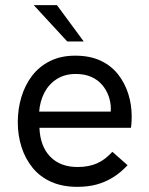

<svg xmlns="http://www.w3.org/2000/svg" viewBox="-20 -717 580 745"><path d="M280 8Q222 8 178.5 -11.5Q135 -31 106.5 -66Q78 -101 63.5 -146.5Q49 -192 49 -243Q49 -294 63 -340.5Q77 -387 104.5 -423Q132 -459 174 -480Q216 -501 272 -501Q329 -501 370.5 -481.5Q412 -462 438.5 -428Q465 -394 478 -352Q491 -310 491 -265Q491 -261 490.5 -246.5Q490 -232 488 -221H133Q136 -149 175 -109Q214 -69 281 -69Q324 -69 356 -83Q388 -97 416 -128L475 -76Q448 -47 418 -28.5Q388 -10 354.5 -1Q321 8 280 8ZM407 -264Q409 -272 409.5 -280Q410 -288 410 -296Q410 -320 401.5 -344Q393 -368 376.5 -387.5Q360 -407 334.5 -418.5Q309 -430 274 -430Q231 -430 200 -410Q169 -390 152 -357Q135 -324 132 -284H435ZM241 -556 111 -697H201L305 -556Z"/></svg>

Font: Hanken Grotesk
Style: Regular
Weight: 400
Designer: Alfredo Marco Pradil
Foundry: Hanken Design Co.
Version: Version 3.013